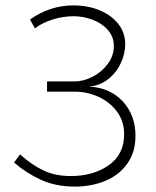

<svg xmlns="http://www.w3.org/2000/svg" viewBox="-20 -679 576 710"><path d="M32 -78 54 -108Q99 -68 142 -48Q185 -28 242 -28Q325 -28 382 -68Q439 -108 439 -182Q439 -231 412.5 -266.5Q386 -302 344 -321Q302 -340 257 -340H154V-378H256Q290 -378 324 -396Q358 -414 379.5 -444Q401 -474 401 -509Q401 -543 379 -568Q357 -593 322.5 -606Q288 -619 252 -619Q215 -619 176.5 -607.5Q138 -596 109 -574L91 -607Q165 -659 251 -659Q305 -659 348.5 -641Q392 -623 417.5 -590.5Q443 -558 443 -516Q443 -479 425.5 -443Q408 -407 377 -384Q346 -361 308 -359Q387 -355 434 -304Q481 -253 481 -177Q481 -116 450.5 -73.5Q420 -31 369 -10Q318 11 257 11Q186 11 131.5 -14Q77 -39 32 -78Z"/></svg>

Font: Bellota Light
Style: Regular
Weight: 300
Designer: Kemie Guaida
Foundry: Kemie Guaida
Version: Version 4.001